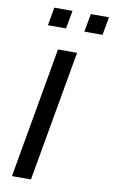

<svg xmlns="http://www.w3.org/2000/svg" viewBox="-105 -1032 639 1085"><g transform="rotate(10 214.5 -489.5)"><path d="M220 -979 201 -875H97L115.5 -979ZM429 -979 410.5 -875H306L325 -979ZM286.5 -750 154 0H45L177 -750Z"/></g></svg>

Font: Russisch Sans SemiBold
Style: Italic
Weight: 600
Width: 4
Italic angle: -10°
Designer: Michael Sharanda (font) & Cristiano Sobral (main changes)
Foundry: Michael Sharanda
Version: Version 2.00;September 8, 2020;FontCreator 13.0.0.2681 64-bi